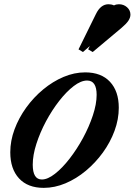

<svg xmlns="http://www.w3.org/2000/svg" viewBox="-20 -876 636 906"><path d="M186.5 10.5Q111 10.5 69.8 -34.2Q28.5 -79 28.5 -157.5Q28.5 -211.5 48.5 -265.5Q68.5 -319.5 103.5 -368Q138.5 -416.5 183.8 -454Q229 -491.5 279.8 -513Q330.5 -534.5 382 -534.5Q457.5 -534.5 499 -490Q540.5 -445.5 540.5 -367.5Q540.5 -313 520.5 -258.8Q500.5 -204.5 465.5 -156.2Q430.5 -108 385.2 -70.2Q340 -32.5 289 -11Q238 10.5 186.5 10.5ZM177.5 -29Q205 -29 239.5 -56Q274 -83 308.5 -127.5Q343 -172 371.8 -225Q400.5 -278 418.2 -331.5Q436 -385 436 -428.5Q436 -496 391 -496Q362 -496 327.8 -469.8Q293.5 -443.5 259.5 -400Q225.5 -356.5 197.2 -303.8Q169 -251 151.8 -197.5Q134.5 -144 134.5 -99Q134.5 -29 177.5 -29ZM371.5 -630.5 350.5 -643 432.5 -809.5Q455 -856 492 -856Q506 -856 518 -850.5Q528.5 -856 541 -856Q563.5 -856 579.5 -841.8Q595.5 -827.5 595.5 -807Q595.5 -793 585.8 -778.2Q576 -763.5 553.5 -744.5L417.5 -630.5L396 -643L404 -659Z"/></svg>

Font: Libre Caslon Text Medium Italic
Style: Regular
Weight: 500
Italic angle: -22.583°
Designer: Pablo Impallari, Rodrigo Fuenzalida, Katja Schimmel
Foundry: Pablo Impallari, Rodrigo Fuenzalida
Version: Version 2.000